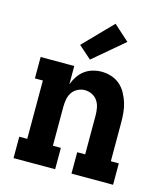

<svg xmlns="http://www.w3.org/2000/svg" viewBox="-115 -865 829 954"><g transform="rotate(15 300.0 -388.0)"><path d="M44 0V-110H85V-410H44V-520H217V-426Q225 -448 238 -467.5Q251 -487 269.5 -501Q288 -515 311 -521.5Q334 -528 357 -528Q382 -528 407 -520Q432 -512 451 -495.5Q470 -479 482.5 -456.5Q495 -434 502.5 -410Q510 -386 512.5 -360.5Q515 -335 515 -310V-110H556V0H342V-110H383V-310Q383 -329 379.5 -348.5Q376 -368 365.5 -384Q355 -400 337 -409Q319 -418 300 -418Q281 -418 263 -409Q245 -400 234.5 -384Q224 -368 220.5 -348.5Q217 -329 217 -310V-110H258V0ZM284 -571 218 -629 361 -776 441 -704Z"/></g></svg>

Font: Iosevka HT Extrabold Extended
Style: Regular
Weight: 800
Width: 7
Monospace: yes
Designer: Belleve Invis
Foundry: Belleve Invis
Version: Version 32.3.0; ttfautohint (v1.8.4)